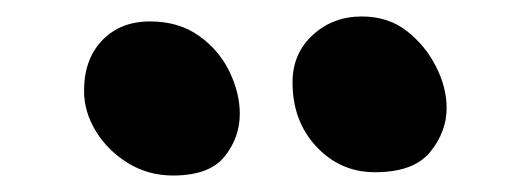

<svg xmlns="http://www.w3.org/2000/svg" viewBox="-20 -777 645 233"><path d="M435 -568Q393 -568 364 -599Q335 -630 335 -677Q335 -712 359.5 -734.5Q384 -757 419 -757Q451 -757 473.5 -739.5Q496 -722 509 -696.5Q522 -671 522 -646Q522 -617 502 -592.5Q482 -568 435 -568ZM190 -564Q160 -564 135.5 -579Q111 -594 96.5 -617.5Q82 -641 82 -667Q82 -705 104 -728Q126 -751 162 -751Q197 -751 221.5 -733.5Q246 -716 258.5 -690Q271 -664 271 -639Q271 -610 252.5 -587Q234 -564 190 -564Z"/></svg>

Font: Shantell Sans Light
Style: Bold
Weight: 700
Version: Version 1.011;[c5ecc13dd]